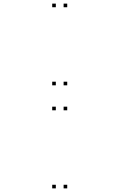

<svg xmlns="http://www.w3.org/2000/svg" viewBox="-20 -831 660 1061"><path d="M351.5 -791V-811H331.5V-791ZM288.5 -791V-811H268.5V-791ZM288.5 -359.5V-379.5H268.5V-359.5ZM351.5 -359.5V-379.5H331.5V-359.5ZM351.5 -221.5V-241.5H331.5V-221.5ZM288.5 -221.5V-241.5H268.5V-221.5ZM288.5 210V190H268.5V210ZM351.5 210V190H331.5V210Z"/></svg>

Font: Monaspace Argon Dots Var
Style: Regular
Weight: 400
Designer: Riley Cran and the Lettermatic Team
Version: Version 1.100 (Monaspace Argon Dots)